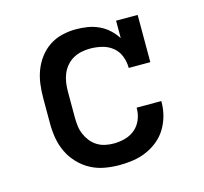

<svg xmlns="http://www.w3.org/2000/svg" viewBox="-84 -621 767 722"><g transform="rotate(-15 300.0 -260.0)"><path d="M297 8Q268 8 239.5 3Q211 -2 185.5 -15.5Q160 -29 139.5 -50.5Q119 -72 106.5 -98Q94 -124 89 -152.5Q84 -181 84 -210V-310Q84 -337 87.5 -364Q91 -391 100.5 -416Q110 -441 126.5 -463Q143 -485 165.5 -500Q188 -515 215 -521.5Q242 -528 269 -528Q291 -528 313.5 -524.5Q336 -521 357 -511.5Q378 -502 395 -486.5Q412 -471 424 -452V-520H508V-336H424Q424 -360 415.5 -382Q407 -404 389 -418.5Q371 -433 348 -438.5Q325 -444 302 -444Q285 -444 268 -440.5Q251 -437 236 -428.5Q221 -420 209.5 -406.5Q198 -393 191.5 -377Q185 -361 182.5 -344Q180 -327 180 -310V-210Q180 -193 182 -176Q184 -159 190.5 -143.5Q197 -128 207.5 -114.5Q218 -101 232.5 -92Q247 -83 263.5 -79.5Q280 -76 297 -76Q319 -76 341 -82Q363 -88 380 -102.5Q397 -117 405.5 -138Q414 -159 414 -181V-184H510V-179Q510 -153 503 -127Q496 -101 482 -78Q468 -55 447 -38Q426 -21 401.5 -10.5Q377 0 350.5 4Q324 8 297 8Z"/></g></svg>

Font: Iosevka HT Medium Extended
Style: Regular
Weight: 500
Width: 7
Monospace: yes
Designer: Belleve Invis
Foundry: Belleve Invis
Version: Version 32.3.0; ttfautohint (v1.8.4)